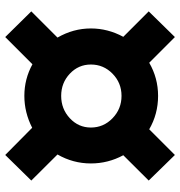

<svg xmlns="http://www.w3.org/2000/svg" viewBox="3 -688 695 741"><g transform="rotate(90 350.5 -317.5)"><path d="M610.8 -320.8Q610.8 -252 576.2 -191.9L676.8 -90.8L578.1 9.8L473.1 -94.2Q414.1 -64 350.1 -64Q284.7 -64 228 -95.2L123 9.8L23.9 -90.8L125 -191.9Q89.8 -252.9 89.8 -320.8Q89.8 -386.2 122.1 -445.8L23.9 -543.9L123 -645L222.2 -545.9Q281.2 -580.1 350.1 -580.1Q419.9 -580.1 479 -545.9L578.1 -645L676.8 -543.9L579.1 -445.8Q610.8 -387.2 610.8 -320.8ZM472.2 -320.8Q472.2 -369.6 436.3 -404.3Q400.4 -439 350.1 -439Q299.8 -439 264.4 -404.3Q229 -369.6 229 -320.8Q229 -272.9 264.4 -239.5Q299.8 -206.1 350.1 -206.1Q400.4 -206.1 436.3 -239.5Q472.2 -272.9 472.2 -320.8Z"/></g></svg>

Font: Montserrat-Arabic
Style: Bold
Weight: 700
Designer: Mohamed Gaber
Foundry: Kief Type Foundry
Version: Version 5.008;PS 005.008;hotconv 1.0.88;makeotf.lib2.5.64775